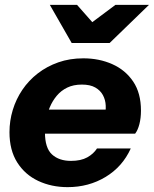

<svg xmlns="http://www.w3.org/2000/svg" viewBox="-20 -760 633 790"><path d="M258 10Q192 10 137.5 -15.5Q83 -41 51 -91.5Q19 -142 19 -216Q19 -263 32.5 -307.5Q46 -352 72 -390.5Q98 -429 135.5 -458Q173 -487 220 -503.5Q267 -520 323 -520Q388 -520 442 -496Q496 -472 528 -424.5Q560 -377 560 -305Q560 -274 553.5 -249Q547 -224 536 -210H103L124 -309H439L410 -279Q416 -302 415 -325.5Q414 -349 403.5 -368.5Q393 -388 372 -400Q351 -412 317 -412Q282 -412 256.5 -399.5Q231 -387 213.5 -366Q196 -345 185 -319Q174 -293 169.5 -266Q165 -239 165 -215Q165 -151 194 -124.5Q223 -98 272 -98Q313 -98 339 -112.5Q365 -127 379 -149H518Q484 -74 414.5 -32Q345 10 258 10ZM275 -583 185 -740H297L409 -613H285L455 -740H593L431 -583Z"/></svg>

Font: Instrument Sans
Style: Bold Italic
Weight: 700
Italic angle: -13°
Designer: Rodrigo Fuenzalida
Foundry: fragTYPE
Version: Version 1.000;gftools[0.9.28]